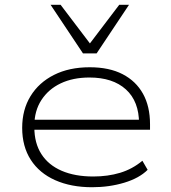

<svg xmlns="http://www.w3.org/2000/svg" viewBox="-20 -777 715 805"><path d="M366 8Q278 8 211.5 -21.5Q145 -51 109 -107Q73 -163 73 -241Q73 -317 108 -374Q143 -431 206.5 -463Q270 -495 356 -495Q438 -495 494 -466Q550 -437 579.5 -384Q609 -331 609 -256V-233H103V-275H587L563 -259Q563 -352 508 -402Q453 -452 355 -452Q286 -452 234.5 -427.5Q183 -403 153.5 -357.5Q124 -312 124 -250V-243Q124 -177 153.5 -131Q183 -85 238.5 -61Q294 -37 371 -37Q432 -37 483.5 -52.5Q535 -68 577 -103L599 -65Q564 -30 501 -11Q438 8 366 8ZM328 -553 192 -757H234L357 -595L480 -757H521L385 -553Z"/></svg>

Font: Nunito Sans 10pt Expanded ExtraLight
Style: Regular
Weight: 250
Width: 7
Designer: Vernon Adams
Foundry: Vernon Adams
Version: Version 3.101;gftools[0.9.27]